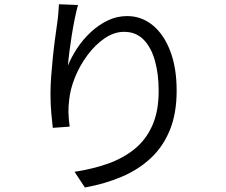

<svg xmlns="http://www.w3.org/2000/svg" viewBox="-20 -812 1040 883"><path d="M338.6 -789Q331 -761.4 323.5 -724.5Q316.1 -687.7 309.8 -648.4Q303.5 -609.2 299 -573.2Q294.5 -537.2 292.5 -510.6Q308.2 -549.3 334.3 -589.3Q360.5 -629.3 396.1 -662.8Q431.7 -696.4 474.2 -717.2Q516.8 -738.1 564.3 -738.1Q630.8 -738.1 682.3 -695.9Q733.8 -653.8 763.1 -576.8Q792.4 -499.9 792.4 -394.9Q792.4 -290.9 761.4 -214.5Q730.4 -138 674 -85.2Q617.7 -32.4 540.4 0.6Q463 33.7 370.4 50.2L322.9 -21.9Q404.5 -34.3 474.7 -58.8Q544.9 -83.4 597.8 -125.8Q650.6 -168.3 680.2 -234Q709.7 -299.8 709.7 -393.6Q709.7 -472.7 692.1 -534.2Q674.5 -595.7 639.4 -630.7Q604.2 -665.6 551.1 -665.6Q504.5 -665.6 461 -635.7Q417.5 -605.8 382.2 -558.3Q346.9 -510.8 324.9 -456.4Q302.9 -401.9 298.1 -352.5Q294.4 -323.7 294.8 -295.7Q295.2 -267.6 300.4 -229.7L222.8 -224Q219.4 -252.4 215.8 -293.3Q212.2 -334.2 212.2 -382.8Q212.2 -418.4 215.4 -461.6Q218.6 -504.8 223.2 -549.3Q227.7 -593.9 233.3 -634.9Q238.9 -675.9 243.1 -706Q246.5 -728.9 248.2 -750.3Q249.9 -771.8 251.1 -792.4Z"/></svg>

Font: Noto Sans JP
Style: Regular
Weight: 100
Designer: Ryoko NISHIZUKA 西塚涼子 (kana, bopomofo & ideographs); Paul D. Hunt (Latin, Greek & Cyrillic); Sandoll Communications 산돌커뮤니
Foundry: Adobe
Version: Version 2.004;hotconv 1.0.118;makeotfexe 2.5.65603